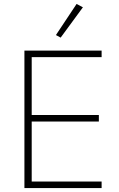

<svg xmlns="http://www.w3.org/2000/svg" viewBox="-20 -955 606 975"><path d="M104 0V-698H496V-665H141V-371H482V-338H141V-33H496V0ZM288 -764 264 -777 369 -935 401 -918Z"/></svg>

Font: IBM Plex Sans Thai ExtLt
Style: Regular
Weight: 200
Designer: Mike Abbink, Paul van der Laan, Pieter van Rosmalen, Ben Mitchell, Mark Frömberg
Foundry: Bold Monday
Version: Version 1.2